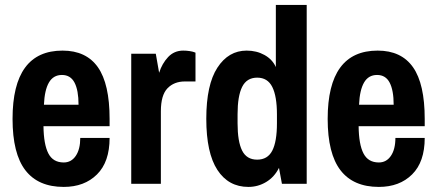

<svg xmlns="http://www.w3.org/2000/svg" viewBox="-20 -738 1757 771"><path d="M231.1 -534.8Q326.2 -534.8 373.2 -467.9Q420.1 -401 420.1 -260.6V-231.1H154.6Q155.5 -158.1 174.2 -121.9Q192.9 -85.6 235.9 -85.6Q266.3 -85.6 284.3 -112.1Q302.3 -138.6 302.3 -184.2H420.1Q420.1 -87.7 369.5 -37.6Q318.9 12.6 235.9 12.6Q133.4 12.6 81.9 -54.3Q30.4 -121.2 30.4 -260.6Q30.4 -534.8 231.1 -534.8ZM156.4 -317.5H295.4Q295.4 -375.3 279.3 -406.2Q263.2 -437 228.7 -437Q194.2 -437 176.6 -406.8Q159 -376.6 156.4 -317.5Z M715.9 -534.8Q729.8 -534.8 742 -532.8Q754.1 -530.8 759.3 -528.7L765 -526.5V-410.9H722.4Q679 -410.9 652.5 -383.4Q626 -355.8 626 -291.1V0H507V-522.2H605.6L619 -445.7Q630.8 -483.1 655.1 -508.9Q679.4 -534.8 715.9 -534.8Z M977.4 12.6Q897.5 12.6 853 -55.6Q808.4 -123.8 808.4 -260.9Q808.4 -397.9 853 -466.3Q897.5 -534.8 970.5 -534.8Q1010.4 -534.8 1042.1 -517.2Q1073.8 -499.6 1087.7 -468.7V-718.1H1211.6V0H1112.1L1100.3 -63.9Q1081.7 -26.9 1048.9 -7.2Q1016.1 12.6 977.4 12.6ZM934 -279.3V-242.8Q934 -169.9 952.2 -133.4Q970.5 -96.9 1012.6 -96.9Q1054.7 -96.9 1073.4 -133.1Q1092.1 -169.4 1092.1 -242.8V-278.5Q1092.1 -351.4 1073.4 -388.8Q1054.7 -426.2 1012.8 -426.2Q970.9 -426.2 952.4 -389.2Q934 -352.3 934 -279.3Z M1496.5 -534.8Q1591.7 -534.8 1638.6 -467.9Q1685.5 -401 1685.5 -260.6V-231.1H1420.1Q1420.9 -158.1 1439.6 -121.9Q1458.3 -85.6 1501.3 -85.6Q1531.7 -85.6 1549.7 -112.1Q1567.8 -138.6 1567.8 -184.2H1685.5Q1685.5 -87.7 1634.9 -37.6Q1584.3 12.6 1501.3 12.6Q1398.8 12.6 1347.3 -54.3Q1295.8 -121.2 1295.8 -260.6Q1295.8 -534.8 1496.5 -534.8ZM1421.8 -317.5H1560.8Q1560.8 -375.3 1544.7 -406.2Q1528.7 -437 1494.1 -437Q1459.6 -437 1442 -406.8Q1424.4 -376.6 1421.8 -317.5Z"/></svg>

Font: Puralecka Narrow
Style: Bold
Weight: 700
Designer: Hector Gatti, Marcela Romero, Pablo Cosgaya and Nicolas Silva
Version: Version 1.004;PS 001.004;hotconv 1.0.70;makeotf.lib2.5.58329